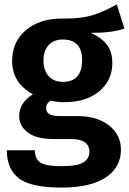

<svg xmlns="http://www.w3.org/2000/svg" viewBox="-20 -630 584 870"><path d="M264 -451Q224 -451 200.5 -425.5Q177 -400 177 -356Q177 -311 200.5 -285Q224 -259 265 -259Q352 -259 352 -358Q352 -451 264 -451ZM509 -610 544 -501Q492 -481 391 -481Q441 -459 465 -426.5Q489 -394 489 -345Q489 -266 430 -216.5Q371 -167 271 -167Q236 -167 209 -174Q189 -161 189 -139Q189 -104 250 -104H331Q420 -104 474 -61.5Q528 -19 528 48Q528 129 458.5 174.5Q389 220 258 220Q120 220 65.5 178Q11 136 11 51H138Q138 90 163 106.5Q188 123 261 123Q330 123 357.5 106Q385 89 385 58Q385 0 302 0H224Q145 0 106 -29.5Q67 -59 67 -104Q67 -164 129 -203Q35 -254 35 -354Q35 -441 97.5 -493.5Q160 -546 261 -546H277Q352 -546 402 -562Q452 -578 509 -610Z"/></svg>

Font: FiraSans
Style: Regular
Weight: 600
Designer: Carrois Corporate & Edenspiekermann AG
Foundry: Carrois Corporate GbR & Edenspiekermann AG
Version: Version 3.106;PS 003.106;hotconv 1.0.70;makeotf.lib2.5.58329